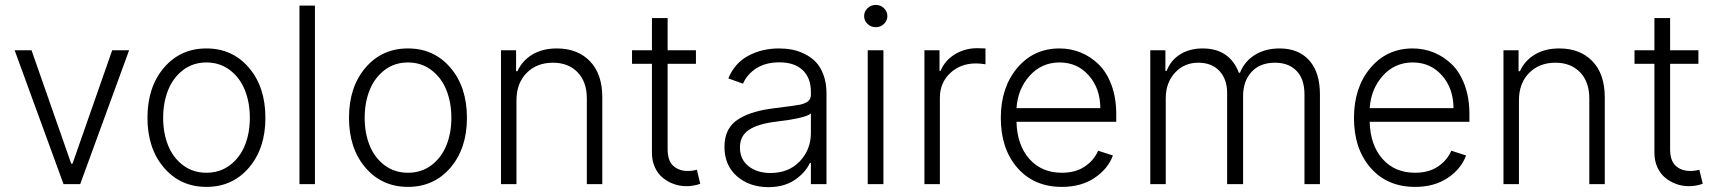

<svg xmlns="http://www.w3.org/2000/svg" viewBox="-20 -750 6997 782"><path d="M505.9 -545.4 306.6 0H238.8L39.6 -545.4H108.4L270 -83.5H275.4L437 -545.4Z M580.6 -270Q580.6 -395.5 647.7 -474.1Q714.8 -552.7 820.8 -552.7Q926.8 -552.7 993.9 -474.1Q1061 -395.5 1061 -270Q1061 -145.5 993.9 -67.1Q926.8 11.2 820.8 11.2Q714.8 11.2 647.7 -67.1Q580.6 -145.5 580.6 -270ZM725.3 -77.1Q766.1 -46.4 820.8 -46.4Q875.5 -46.4 916.3 -77.1Q957 -107.9 977.3 -158Q997.6 -208 997.6 -270Q997.6 -332 977.5 -382.6Q957.5 -433.1 916.5 -464.4Q875.5 -495.6 820.8 -495.6Q766.1 -495.6 725.3 -464.4Q684.6 -433.1 664.6 -382.6Q644.5 -332 644.5 -270Q644.5 -208 664.6 -158Q684.6 -107.9 725.3 -77.1Z M1262.7 -727.1V0H1199.7V-727.1Z M1401.4 -270Q1401.4 -395.5 1468.5 -474.1Q1535.6 -552.7 1641.6 -552.7Q1747.6 -552.7 1814.7 -474.1Q1881.8 -395.5 1881.8 -270Q1881.8 -145.5 1814.7 -67.1Q1747.6 11.2 1641.6 11.2Q1535.6 11.2 1468.5 -67.1Q1401.4 -145.5 1401.4 -270ZM1546.1 -77.1Q1586.9 -46.4 1641.6 -46.4Q1696.3 -46.4 1737.1 -77.1Q1777.8 -107.9 1798.1 -158Q1818.4 -208 1818.4 -270Q1818.4 -332 1798.3 -382.6Q1778.3 -433.1 1737.3 -464.4Q1696.3 -495.6 1641.6 -495.6Q1586.9 -495.6 1546.1 -464.4Q1505.4 -433.1 1485.4 -382.6Q1465.3 -332 1465.3 -270Q1465.3 -208 1485.4 -158Q1505.4 -107.9 1546.1 -77.1Z M2083.5 -340.8V0H2020.5V-545.4H2082V-460H2087.4Q2106.9 -502.9 2148.2 -527.8Q2189.5 -552.7 2248 -552.7Q2332.5 -552.7 2382.8 -500.7Q2433.1 -448.7 2433.1 -353.5V0H2370.1V-349.6Q2370.1 -416.5 2332.5 -455.6Q2294.9 -494.6 2231.9 -494.6Q2166.5 -494.6 2125 -452.9Q2083.5 -411.1 2083.5 -340.8Z M2814.5 -545.4V-490.2H2699.2V-142.6Q2699.2 -95.2 2722.2 -74.5Q2745.1 -53.7 2781.2 -53.7Q2800.8 -53.7 2818.4 -58.6L2832 -1.5Q2804.7 8.3 2775.9 8.3Q2749 8.3 2724.4 -0.5Q2699.7 -9.3 2679.4 -25.9Q2659.2 -42.5 2647.2 -68.8Q2635.3 -95.2 2635.3 -127.4V-490.2H2554.2V-545.4H2635.3V-676.3H2699.2V-545.4Z M3109.9 12.2Q3032.7 12.2 2981.7 -32Q2930.7 -76.2 2930.7 -152.3Q2930.7 -191.9 2945.6 -220.2Q2960.4 -248.5 2989.7 -266.1Q3019 -283.7 3054.9 -293.9Q3090.8 -304.2 3140.1 -310.1Q3224.1 -320.3 3238.3 -323.7Q3275.9 -332 3281.2 -353Q3282.7 -357.9 3282.7 -363.3V-376Q3282.7 -432.6 3249.3 -464.4Q3215.8 -496.1 3154.3 -496.1Q3098.6 -496.1 3060.5 -471.7Q3022.5 -447.3 3006.3 -409.2L2946.3 -430.7Q2972.7 -493.7 3028.3 -523.2Q3084 -552.7 3152.3 -552.7Q3179.7 -552.7 3204.8 -548.1Q3230 -543.5 3256.3 -530.8Q3282.7 -518.1 3302 -498.3Q3321.3 -478.5 3333.7 -445.6Q3346.2 -412.6 3346.2 -370.6V0H3282.7V-86.4H3278.8Q3259.3 -45.4 3216.1 -16.6Q3172.9 12.2 3109.9 12.2ZM3118.2 -45.4Q3191.9 -45.4 3237.3 -92.8Q3282.7 -140.1 3282.7 -209V-288.1Q3263.2 -269 3140.1 -254.4Q3067.4 -245.6 3030.5 -221.2Q2993.7 -196.8 2993.7 -149.4Q2993.7 -101.1 3028.6 -73.2Q3063.5 -45.4 3118.2 -45.4Z M3580.3 -652.6Q3566.4 -639.2 3546.9 -639.2Q3527.3 -639.2 3513.4 -652.6Q3499.5 -666 3499.5 -684.6Q3499.5 -703.1 3513.4 -716.6Q3527.3 -730 3546.9 -730Q3566.4 -730 3580.3 -716.6Q3594.2 -703.1 3594.2 -684.6Q3594.2 -666 3580.3 -652.6ZM3514.2 0V-545.4H3578.1V0Z M3745.1 0V-545.4H3806.6V-461.4H3811Q3827.6 -502.9 3868.4 -528.3Q3909.2 -553.7 3960.4 -553.7Q3977.1 -553.7 3993.7 -552.7V-488.3Q3992.2 -488.3 3985.6 -489.3Q3979 -490.2 3970.9 -491Q3962.9 -491.7 3955.6 -491.7Q3891.6 -491.7 3849.9 -452.1Q3808.1 -412.6 3808.1 -352.1V0Z M4305.2 11.2Q4191.4 11.2 4123.8 -66.4Q4056.2 -144 4056.2 -269.5Q4056.2 -393.6 4123 -473.1Q4189.9 -552.7 4295.4 -552.7Q4340.8 -552.7 4381.6 -536.1Q4422.4 -519.5 4455.1 -487.5Q4487.8 -455.6 4507.1 -403.3Q4526.4 -351.1 4526.4 -285.2V-253.9H4120.1Q4122.6 -159.2 4172.4 -102.8Q4222.2 -46.4 4305.2 -46.4Q4360.4 -46.4 4397.9 -71.5Q4435.5 -96.7 4452.6 -136.2L4512.7 -116.7Q4492.7 -62 4438 -25.4Q4383.3 11.2 4305.2 11.2ZM4120.1 -309.6H4461.4Q4461.4 -389.2 4414.8 -442.4Q4368.2 -495.6 4295.4 -495.6Q4222.7 -495.6 4174.1 -441.9Q4125.5 -388.2 4120.1 -309.6Z M4665 0V-545.4H4726.6V-461.4H4731.9Q4748 -504.4 4786.6 -528.6Q4825.2 -552.7 4878.4 -552.7Q4987.8 -552.7 5025.9 -453.6H5030.3Q5048.8 -500 5091.1 -526.4Q5133.3 -552.7 5191.9 -552.7Q5268.6 -552.7 5312.3 -504.2Q5356 -455.6 5356 -365.2V0H5293V-365.2Q5293 -428.2 5260.7 -461.4Q5228.5 -494.6 5172.9 -494.6Q5111.8 -494.6 5077.4 -457Q5043 -419.4 5043 -358.9V0H4978V-371.1Q4978 -427.2 4946.8 -460.9Q4915.5 -494.6 4860.4 -494.6Q4803.2 -494.6 4765.6 -453.9Q4728 -413.1 4728 -349.6V0Z M5743.7 11.2Q5629.9 11.2 5562.3 -66.4Q5494.6 -144 5494.6 -269.5Q5494.6 -393.6 5561.5 -473.1Q5628.4 -552.7 5733.9 -552.7Q5779.3 -552.7 5820.1 -536.1Q5860.8 -519.5 5893.6 -487.5Q5926.3 -455.6 5945.6 -403.3Q5964.8 -351.1 5964.8 -285.2V-253.9H5558.6Q5561 -159.2 5610.8 -102.8Q5660.6 -46.4 5743.7 -46.4Q5798.8 -46.4 5836.4 -71.5Q5874 -96.7 5891.1 -136.2L5951.2 -116.7Q5931.2 -62 5876.5 -25.4Q5821.8 11.2 5743.7 11.2ZM5558.6 -309.6H5899.9Q5899.9 -389.2 5853.3 -442.4Q5806.6 -495.6 5733.9 -495.6Q5661.1 -495.6 5612.5 -441.9Q5564 -388.2 5558.6 -309.6Z M6166.5 -340.8V0H6103.5V-545.4H6165V-460H6170.4Q6189.9 -502.9 6231.2 -527.8Q6272.5 -552.7 6331.1 -552.7Q6415.5 -552.7 6465.8 -500.7Q6516.1 -448.7 6516.1 -353.5V0H6453.1V-349.6Q6453.1 -416.5 6415.5 -455.6Q6377.9 -494.6 6314.9 -494.6Q6249.5 -494.6 6208 -452.9Q6166.5 -411.1 6166.5 -340.8Z M6897.5 -545.4V-490.2H6782.2V-142.6Q6782.2 -95.2 6805.2 -74.5Q6828.1 -53.7 6864.3 -53.7Q6883.8 -53.7 6901.4 -58.6L6915 -1.5Q6887.7 8.3 6858.9 8.3Q6832 8.3 6807.4 -0.5Q6782.7 -9.3 6762.5 -25.9Q6742.2 -42.5 6730.2 -68.8Q6718.3 -95.2 6718.3 -127.4V-490.2H6637.2V-545.4H6718.3V-676.3H6782.2V-545.4Z"/></svg>

Font: Interop Light
Style: Regular
Weight: 300
Designer: Rasmus Andersson, Google, Jang Haemin
Foundry: jhaemin
Version: Version 1.007